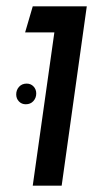

<svg xmlns="http://www.w3.org/2000/svg" viewBox="-20 -584 344 604"><path d="M151 -482H59L83 -564H253L174 0H83ZM94 -290Q94 -303 85.5 -312Q77 -321 64 -321Q49 -321 40 -311Q31 -301 31 -287Q31 -274 39.5 -265Q48 -256 61 -256Q76 -256 85 -266Q94 -276 94 -290Z"/></svg>

Font: FiraGO
Style: Italic
Weight: 400
Italic angle: -8°
Designer: bBox Type GmbH
Foundry: bBox Type GmbH
Version: Version 1.001